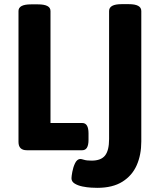

<svg xmlns="http://www.w3.org/2000/svg" viewBox="-20 -723 758 924"><path d="M163 -702Q223 -702 223 -670V-131H376Q406 -131 406 -81V-50Q406 0 376 0H109Q69 0 69 -40V-670Q69 -702 129 -702ZM600 -703Q660 -703 660 -670V-42Q660 22 638 72Q616 122 569 151.5Q522 181 448 181Q439 181 419 180Q399 179 377 174.5Q355 170 339.5 160.5Q324 151 324 135Q324 126 328 104Q332 82 341 63Q350 44 365 42Q372 42 384.5 46Q397 50 421 50Q466 50 485.5 25.5Q505 1 505 -54V-670Q505 -703 565 -703Z"/></svg>

Font: Asap VF Beta
Style: Regular
Weight: 400
Designer: Pablo Cosgaya
Foundry: Pablo Cosgaya
Version: Version 1.007